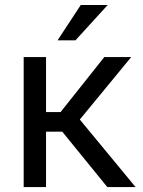

<svg xmlns="http://www.w3.org/2000/svg" viewBox="-20 -760 580 780"><path d="M232.9 -225.1H167V0H76.2V-528.3H167V-304.7H226.1L403.8 -528.3H513.2L304.2 -274.4L530.8 0H416ZM308.1 -739.7H417.5L286.6 -596.2H213.9Z"/></svg>

Font: APIMedia Roboto
Style: Regular
Weight: 400
Designer: Google
Version: Version 2.137; 2017